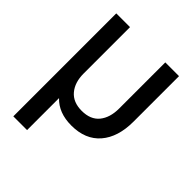

<svg xmlns="http://www.w3.org/2000/svg" viewBox="-210 -680 989 989"><g transform="rotate(45 284.5 -185.0)"><path d="M57.1 189.9V-560.1H157.2V-222.2Q157.2 -157.2 190.2 -118.2Q223.1 -79.1 286.1 -79.1Q350.1 -79.1 382.1 -118.4Q414.1 -157.7 414.1 -224.1V-560.1H514.2V-229Q514.2 -115.7 459 -51.8Q403.8 12.2 301.8 12.2Q209.5 12.2 157.2 -43V189.9Z"/></g></svg>

Font: TASA Explorer Medium
Style: Regular
Weight: 500
Designer: Weizhong Zhang
Foundry: Local Remote
Version: Version 1.000;Glyphs 3.1.2 (3151)